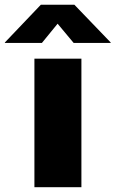

<svg xmlns="http://www.w3.org/2000/svg" viewBox="-96 -780 481 800"><path d="M47.4 0V-535.6H243.2V0ZM78.6 -601.1H-75.7V-603L74.2 -760.3H213.9L365.2 -603V-601.1H210.9L144 -681.2Z"/></svg>

Font: Inter 20pt Black
Style: Regular
Weight: 900
Version: Version 4.001;git-66647c0bb